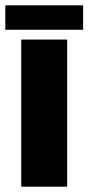

<svg xmlns="http://www.w3.org/2000/svg" viewBox="-36 -703 333 723"><path d="M44 0V-554H217V0ZM-16 -591V-683H277V-591Z"/></svg>

Font: Tac One
Style: Regular
Weight: 400
Designer: Oluseyi Olusanya, David Udoh, Eyiyemi Adegbite, Mirko Velimirović
Version: Version 1.003; ttfautohint (v1.8.4.7-5d5b)